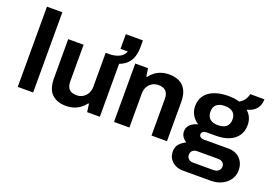

<svg xmlns="http://www.w3.org/2000/svg" viewBox="-121 -1086 2318 1627"><g transform="rotate(20 1038.5 -272.5)"><path d="M63.9 0V-723.4H202.7V0Z M501.2 12Q421.3 12 374.3 -31.8Q327.3 -75.6 327.3 -174.3V-526.4H466.1V-196.7Q466.1 -171.3 472.2 -153.8Q478.2 -136.3 489.7 -125.1Q501.3 -113.9 518.2 -108.8Q535.1 -103.7 555.8 -103.7Q587 -103.7 611.8 -118.7Q636.6 -133.7 651 -160.2Q665.4 -186.6 665.4 -219.6V-526.4H804.1V0H689.7L679.7 -72.2H672.7Q654.4 -47.1 628.8 -28Q603.3 -9 571 1.5Q538.7 12 501.2 12ZM716.1 -457.4V-526.4Q764.9 -531.9 795.4 -549.9Q825.8 -568 837.7 -600.7H771.7V-732.8H925.8V-671.6Q925.8 -605 903 -560.3Q880.2 -515.6 833.7 -490.5Q787.3 -465.5 716.1 -457.4Z M931.9 0V-526.4H1047.2L1057.8 -454.3H1064.8Q1083.5 -479.8 1108.7 -498.7Q1134 -517.7 1166 -528Q1198.1 -538.4 1235.7 -538.4Q1288.5 -538.4 1327.4 -519.2Q1366.4 -500 1387.9 -459.2Q1409.5 -418.3 1409.5 -352.2V0H1270V-329.7Q1270 -355.3 1263.9 -372.8Q1257.8 -390.2 1246.3 -401.3Q1234.8 -412.5 1218 -417.6Q1201.2 -422.7 1180.3 -422.7Q1149 -422.7 1124.2 -407.7Q1099.5 -392.7 1085.1 -366.8Q1070.7 -340.8 1070.7 -306.9V0Z M1620 188.1Q1584.8 188.1 1553.9 173.4Q1523 158.8 1504.3 130.8Q1485.5 102.9 1485.5 63.8Q1485.5 20.4 1511 -6.3Q1536.5 -33 1567.9 -46.4Q1544.7 -59.5 1530.3 -80.3Q1515.9 -101.2 1515.9 -129.2Q1515.9 -167.7 1544.2 -192.1Q1572.6 -216.6 1609.9 -224.2Q1573.1 -247.2 1552.5 -282.5Q1531.9 -317.7 1531.9 -362Q1531.9 -419.3 1560.7 -458.3Q1589.5 -497.3 1642.9 -517.8Q1696.3 -538.4 1768.7 -538.4Q1797.9 -538.4 1823.5 -535Q1849.1 -531.5 1869.8 -524.6Q1906.7 -546.9 1920.6 -573.3Q1934.5 -599.7 1935.3 -616H2064Q2064 -579.3 2050.3 -552.1Q2036.6 -524.9 2011.9 -507.5Q1987.1 -490.1 1952.2 -481.7Q1978.1 -459.7 1991.9 -429Q2005.6 -398.3 2005.6 -362.2Q2005.6 -306.3 1978.9 -266.8Q1952.2 -227.4 1902.5 -206.3Q1852.8 -185.1 1783.6 -185.1H1703.7Q1679.9 -185.1 1667.7 -176.3Q1655.6 -167.6 1655.6 -152.2Q1655.6 -139.2 1666.5 -129.4Q1677.4 -119.7 1700.6 -119.7H1919.7Q1985.9 -119.7 2025.4 -79.2Q2064.8 -38.7 2064.8 24.3Q2064.8 71.7 2039.7 108.7Q2014.6 145.7 1970.7 166.9Q1926.9 188.1 1870.2 188.1ZM1678 95.1H1862.9Q1881 95.1 1895 88.7Q1909 82.3 1917.1 70.4Q1925.3 58.5 1925.3 43.5Q1925.3 18.2 1909 5.2Q1892.7 -7.8 1869.2 -7.8H1678Q1654.4 -7.8 1638.6 6.2Q1622.8 20.3 1622.8 43.3Q1622.8 66.3 1638.2 80.7Q1653.6 95.1 1678 95.1ZM1769 -275Q1818.1 -275 1843.4 -297.7Q1868.7 -320.3 1868.7 -362.2Q1868.7 -404 1843.4 -426.3Q1818.1 -448.5 1769 -448.5Q1720.8 -448.5 1695.3 -426.3Q1669.8 -404 1669.8 -362.2Q1669.8 -334.7 1680.7 -315Q1691.7 -295.3 1713.8 -285.2Q1735.9 -275 1769 -275Z"/></g></svg>

Font: Archivo SemiBold
Style: Regular
Weight: 600
Designer: Hector Gatti
Foundry: Omnibus-Type
Version: Version 2.001